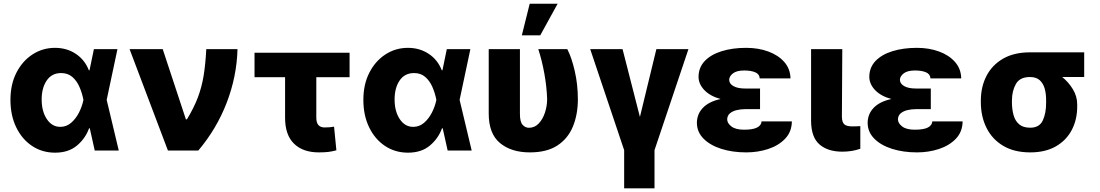

<svg xmlns="http://www.w3.org/2000/svg" viewBox="-20 -810 5917 1033"><path d="M274.9 11.4Q206 11 152 -25.2Q98 -61.4 67.1 -125.4Q36.2 -189.3 36.2 -272.7Q36.2 -356.2 68.4 -419Q100.5 -481.9 155 -517.2Q209.5 -552.6 275.9 -552.6Q339.5 -552.6 388 -520.2Q436.4 -487.9 458.1 -431.8H461.6L485.1 -545.5H611.9L554 -272.7L619 0H489.7L463.1 -119.7H459.2Q439.3 -64.6 393.6 -26.5Q348 11.7 274.9 11.4ZM429 -272.7 428.6 -274.1Q421.5 -310.7 407.1 -343.2Q392.8 -375.7 368.8 -396.3Q344.8 -416.9 308.9 -416.9Q258.5 -416.9 231.4 -377Q204.2 -337 204.2 -274.9Q204.2 -210.6 232.1 -169Q259.9 -127.5 304.3 -127.5Q337.4 -127.5 362.7 -149.3Q388.1 -171.2 405 -204.4Q421.9 -237.6 428.6 -271.3Z M883.5 0 677.2 -545.5H855.5L980.1 -168H985.8Q1023.4 -230.1 1044.4 -285.3Q1065.3 -340.6 1075.5 -402.3Q1085.6 -464.1 1089.8 -545.5H1257.8Q1253.9 -398.4 1199.8 -257.6Q1145.6 -116.8 1046.9 0Z M1860.8 -526.3V-394.5H1681.8V-176.5Q1681.8 -124.3 1726.6 -124.3Q1744.3 -124.3 1754.3 -125.4Q1764.2 -126.4 1777.3 -128.6L1789.8 -1.4Q1768.1 4.6 1747 7.3Q1725.9 9.9 1695.3 9.9Q1610.1 9.9 1562 -36.9Q1513.8 -83.8 1513.8 -176.1V-394.5H1349.4V-526.3Z M2173.7 11.4Q2104.8 11 2050.8 -25.2Q1996.8 -61.4 1965.9 -125.4Q1935 -189.3 1935 -272.7Q1935 -356.2 1967.2 -419Q1999.3 -481.9 2053.8 -517.2Q2108.3 -552.6 2174.7 -552.6Q2238.3 -552.6 2286.8 -520.2Q2335.2 -487.9 2356.9 -431.8H2360.4L2383.9 -545.5H2510.7L2452.8 -272.7L2517.8 0H2388.5L2361.9 -119.7H2358Q2338.1 -64.6 2292.4 -26.5Q2246.8 11.7 2173.7 11.4ZM2327.8 -272.7 2327.4 -274.1Q2320.3 -310.7 2305.9 -343.2Q2291.5 -375.7 2267.6 -396.3Q2243.6 -416.9 2207.7 -416.9Q2157.3 -416.9 2130.1 -377Q2103 -337 2103 -274.9Q2103 -210.6 2130.9 -169Q2158.7 -127.5 2203.1 -127.5Q2236.2 -127.5 2261.5 -149.3Q2286.9 -171.2 2303.8 -204.4Q2320.7 -237.6 2327.4 -271.3Z M2609.4 -545.5H2777.3V-198.9Q2777 -154.8 2791.5 -138.7Q2806.1 -122.5 2825.6 -122.5Q2856.9 -122.5 2878.7 -145.8Q2900.6 -169 2912.1 -204.7Q2923.7 -240.4 2923.7 -277Q2921.5 -343.8 2908.7 -414.2Q2896 -484.7 2876.1 -545.5H3032.3Q3055.4 -500.7 3072.1 -428.8Q3088.8 -356.9 3089.1 -277Q3089.1 -194.6 3062.5 -129.6Q3035.9 -64.6 2979 -27.3Q2922.2 9.9 2830.6 9.9Q2730.5 9.9 2669.7 -40.7Q2609 -91.3 2609.4 -200.3ZM2787.6 -620 2829.9 -789.8H2980.1L2886.7 -620Z M3155.5 -545.5H3329.5L3422.9 -180.8L3511.4 -545.5H3683.9L3501.4 -2.1V203.1H3338.1V-2.1Z M4069.2 -286.2V-222.7H3987.9Q3965.2 -222.7 3943.4 -217.5Q3921.5 -212.4 3907.1 -200.1Q3892.8 -187.9 3892.4 -166.9Q3893.1 -146.3 3915.7 -129.3Q3938.2 -112.2 3983.3 -112.2Q4030.9 -112.2 4053.4 -123.9Q4076 -135.7 4077.4 -157H4240.4Q4239.7 -100.9 4204.2 -63.7Q4168.7 -26.6 4112.9 -8.3Q4057.2 9.9 3995 9.9Q3920.8 9.9 3860.6 -9.2Q3800.4 -28.4 3765.1 -64.1Q3729.8 -99.8 3729.4 -148.8Q3729.8 -196.4 3761.9 -229.9Q3794 -263.5 3856.9 -277.3Q3800.1 -293 3769.4 -325.5Q3738.6 -358 3738.3 -396.7Q3738.6 -447.1 3771.8 -481.9Q3805 -516.7 3862.9 -534.6Q3920.8 -552.6 3994.7 -552.6Q4059.7 -552.6 4113.3 -533Q4166.9 -513.5 4199.4 -476.7Q4231.9 -440 4233 -388.1H4067.5Q4066.1 -411.6 4043 -421.2Q4019.9 -430.8 3984.4 -430.8Q3943.2 -430.8 3923.3 -415.1Q3903.4 -399.5 3903.1 -380.7Q3903.4 -359.4 3926.3 -346.6Q3949.2 -333.8 3987.9 -333.8H4069.2Z M4343.8 -545.5H4511.7L4509.6 -182.5Q4509.9 -152 4522.7 -141Q4535.5 -130 4565 -130Q4580.6 -130 4590 -130.5Q4599.4 -131 4608.7 -131.4V-9.6Q4563.9 6 4512.4 6Q4433.9 6 4389.2 -32.7Q4344.5 -71.4 4343.8 -158.7Z M4987.9 -286.2V-222.7H4906.6Q4883.9 -222.7 4862 -217.5Q4840.2 -212.4 4825.8 -200.1Q4811.4 -187.9 4811.1 -166.9Q4811.8 -146.3 4834.3 -129.3Q4856.9 -112.2 4902 -112.2Q4949.6 -112.2 4972.1 -123.9Q4994.7 -135.7 4996.1 -157H5159.1Q5158.4 -100.9 5122.9 -63.7Q5087.4 -26.6 5031.6 -8.3Q4975.9 9.9 4913.7 9.9Q4839.5 9.9 4779.3 -9.2Q4719.1 -28.4 4683.8 -64.1Q4648.4 -99.8 4648.1 -148.8Q4648.4 -196.4 4680.6 -229.9Q4712.7 -263.5 4775.6 -277.3Q4718.8 -293 4688 -325.5Q4657.3 -358 4657 -396.7Q4657.3 -447.1 4690.5 -481.9Q4723.7 -516.7 4781.6 -534.6Q4839.5 -552.6 4913.4 -552.6Q4978.3 -552.6 5032 -533Q5085.6 -513.5 5118.1 -476.7Q5150.6 -440 5151.6 -388.1H4986.2Q4984.7 -411.6 4961.6 -421.2Q4938.6 -430.8 4903.1 -430.8Q4861.9 -430.8 4842 -415.1Q4822.1 -399.5 4821.7 -380.7Q4822.1 -359.4 4845 -346.6Q4867.9 -333.8 4906.6 -333.8H4987.9Z M5257.1 -258.5V-269.9Q5257.5 -343.8 5287.8 -402.2Q5318.2 -460.6 5377 -494.5Q5435.7 -528.4 5521.3 -528.4H5813.2V-395.6H5695Q5729 -368.3 5752.3 -329.9Q5775.6 -291.5 5775.6 -248.6V-238.6Q5775.9 -166.9 5746.3 -110.6Q5716.6 -54.3 5660.2 -22.2Q5603.7 9.9 5522.7 9.9Q5437.1 9.9 5377.8 -25.2Q5318.5 -60.4 5288 -121.3Q5257.5 -182.2 5257.1 -258.5ZM5424.4 -269.9V-258.5Q5424.7 -220.5 5433.4 -189.8Q5442.1 -159.1 5463.4 -141Q5484.7 -122.9 5522.7 -122.9Q5572.4 -122.9 5590.6 -162.3Q5608.7 -201.7 5608.3 -258.5V-269.9Q5608.7 -304 5600.9 -332.6Q5593 -361.2 5574 -378.4Q5555 -395.6 5521.3 -395.6Q5467 -395.6 5445.8 -358.3Q5424.7 -321 5424.4 -269.9Z"/></svg>

Font: Inter UI Extra Bold
Style: Regular
Weight: 800
Designer: Rasmus Andersson
Foundry: rsms
Version: 3.2;8d6f07862